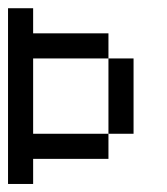

<svg xmlns="http://www.w3.org/2000/svg" viewBox="-20 -458 415 478"><path d="M0 -375V-437.5H62.5V-375ZM0 -312.5V-375H62.5V-312.5ZM0 -250V-312.5H62.5V-250ZM0 -187.5V-250H62.5V-187.5ZM0 -125V-187.5H62.5V-125ZM0 -62.5V-125H62.5V-62.5ZM0 0V-62.5H62.5V0ZM62.5 -62.5V-125H125V-62.5ZM125 -62.5V-125H187.5V-62.5ZM187.5 -62.5V-125H250V-62.5ZM62.5 -312.5V-375H125V-312.5ZM125 -312.5V-375H187.5V-312.5ZM187.5 -312.5V-375H250V-312.5ZM250 -250V-312.5H312.5V-250ZM250 -187.5V-250H312.5V-187.5ZM250 -125V-187.5H312.5V-125Z"/></svg>

Font: AprilSans
Style: Regular
Weight: 400
Designer: typesprite
Version: Version 1.001;PS 001.001;hotconv 1.0.88;makeotf.lib2.5.64775